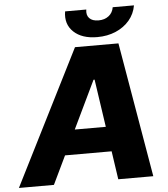

<svg xmlns="http://www.w3.org/2000/svg" viewBox="-96 -978 901 1032"><g transform="rotate(-5 354.0 -462.0)"><path d="M152.8 0H-36.1L330.1 -727.5H564.5L689 0H500L419.9 -544.4H414.1ZM175.8 -286.6H570.8L547.9 -152.8H152.3ZM454.6 -771Q372.1 -771 327.4 -813.2Q282.7 -855.5 293.9 -923.8H408.2Q403.3 -894 419.4 -877Q435.5 -859.9 469.2 -859.9Q502 -859.9 523.9 -877Q545.9 -894 550.8 -923.8H665.5Q657.7 -878.4 628.7 -844Q599.6 -809.6 554.7 -790.3Q509.8 -771 454.6 -771Z"/></g></svg>

Font: Inter Tight ExtraBold
Style: Italic
Weight: 800
Italic angle: -9.39999°
Designer: Rasmus Andersson
Foundry: rsms
Version: Version 3.004